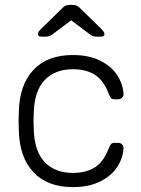

<svg xmlns="http://www.w3.org/2000/svg" viewBox="-20 -755 576 785"><path d="M278 10Q174 10 117 -50.5Q60 -111 57 -220L56 -260L57 -300Q60 -409 117 -469.5Q174 -530 278 -530Q344 -530 390.5 -506.5Q437 -483 460 -446.5Q483 -410 485 -371Q485 -370 485 -369Q485 -361 478.5 -355Q472 -349 463 -349H449Q439 -349 434.5 -353.5Q430 -358 425 -370Q405 -425 369 -448.5Q333 -472 278 -472Q206 -472 163.5 -428.5Q121 -385 118 -295L117 -260L118 -225Q121 -135 163.5 -91.5Q206 -48 278 -48Q333 -48 369 -71.5Q405 -95 425 -150Q430 -162 434.5 -166.5Q439 -171 449 -171H463Q472 -171 478.5 -165Q485 -159 485 -151Q485 -150 485 -149Q483 -110 460 -73.5Q437 -37 390.5 -13.5Q344 10 278 10ZM149 -605Q135 -605 135 -616Q135 -624 147 -636L234 -721Q243 -730 249.5 -732.5Q256 -735 266 -735H276Q285 -735 292 -732.5Q299 -730 308 -721L395 -636Q407 -624 407 -616Q407 -605 393 -605H376Q369 -605 362 -607Q355 -609 351 -612L271 -672L191 -612Q187 -609 180 -607Q173 -605 166 -605Z"/></svg>

Font: Rubik AZ
Style: Regular
Weight: 300
Designer: Hubert and Fischer
Foundry: Hubert & Fischer
Version: Version 2.000